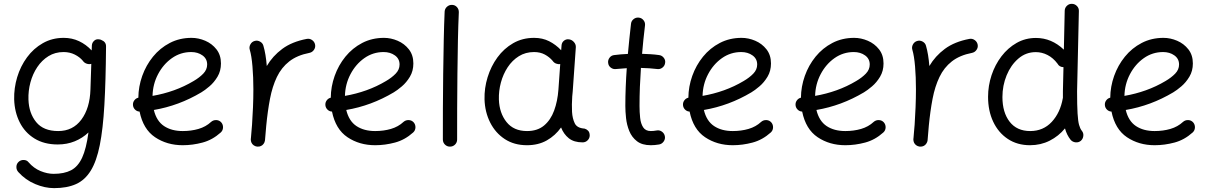

<svg xmlns="http://www.w3.org/2000/svg" viewBox="-20 -721 6257 992"><path d="M487.3 -518.1Q489.3 -518.1 491.2 -517.6Q492.2 -517.6 493.2 -517.6Q498.5 -517.1 503.4 -514.6Q527.8 -504.9 527.8 -482.4V-481.4Q527.8 -479 527.8 -476.6V-474.6Q526.4 -302.7 519.3 -178.7Q512.2 -54.7 495.6 28.6Q479 111.8 449 160.6Q418.9 209.5 372.6 230.2Q326.2 251 259.3 251Q211.9 251 161.9 230Q111.8 209 74.7 168Q64.5 156.7 64.7 141.4Q64.9 126 75.7 115.7Q86.9 105 102.8 105.5Q118.7 106 127.4 117.2Q154.3 148.4 189.5 162.8Q224.6 177.2 257.3 177.2Q311.5 177.2 347.2 158.7Q382.8 140.1 404.3 93.8Q425.8 47.4 437 -36.6Q406.2 -7.3 366.2 9Q326.2 25.4 278.3 25.4Q208 25.4 158.2 -5.4Q108.4 -36.1 81.8 -89.1Q55.2 -142.1 53.2 -207.5Q51.8 -265.6 68.8 -322.3Q85.9 -378.9 119.6 -424.8Q153.3 -470.7 201.4 -498Q249.5 -525.4 309.1 -525.4Q352.1 -525.4 388.4 -508.3Q424.8 -491.2 453.6 -460.4L454.6 -486.3Q455.6 -500.5 465.8 -509.8Q474.6 -518.6 487.3 -518.1ZM280.8 -43.9Q356.4 -43.9 400.4 -103Q444.3 -162.1 447.3 -258.3L451.7 -391.1Q439.9 -387.7 427.5 -392.1Q415 -396.5 408.2 -406.7Q392.6 -425.8 366.5 -439Q340.3 -452.1 308.6 -452.1Q264.6 -452.1 230.5 -430.9Q196.3 -409.7 172.6 -374.3Q148.9 -338.9 137.2 -295.2Q125.5 -251.5 127 -206.5Q129.4 -136.2 167 -90.1Q204.6 -43.9 280.8 -43.9Z M1120.6 -36.6Q1077.6 2 1026.4 15.6Q975.1 29.3 924.3 29.3Q842.8 29.3 781.2 -12Q719.7 -53.2 701.2 -144.5Q687.5 -145 677.7 -154.8Q668 -164.6 667 -178.2Q666 -191.9 674.1 -202.6Q682.1 -213.4 694.8 -216.3Q695.3 -273.4 714.8 -328.6Q734.4 -383.8 770.5 -428.2Q806.6 -472.7 857.2 -499Q907.7 -525.4 969.7 -525.4Q1005.4 -525.4 1040.3 -510.5Q1075.2 -495.6 1098.4 -466.1Q1121.6 -436.5 1121.6 -393.1Q1121.6 -354.5 1103.8 -324.7Q1085.9 -294.9 1062 -274.7Q1038.1 -254.4 1020 -243.7Q904.3 -174.8 774.9 -152.8Q788.6 -95.7 827.4 -69.8Q866.2 -43.9 924.3 -43.9Q967.8 -43.9 1005.6 -54.9Q1043.5 -65.9 1070.8 -91.3Q1082 -101.1 1097.4 -100.6Q1112.8 -100.1 1123 -88.9Q1132.8 -77.6 1132.3 -62.3Q1131.8 -46.9 1120.6 -36.6ZM967.8 -452.1Q913.1 -452.1 868.4 -420.7Q823.7 -389.2 796.6 -337.6Q769.5 -286.1 768.1 -225.6Q825.2 -235.4 878.9 -254.6Q932.6 -273.9 980 -302.2Q1010.3 -319.8 1030.3 -340.6Q1050.3 -361.3 1050.3 -387.7Q1050.3 -417.5 1026.1 -434.8Q1002 -452.1 967.8 -452.1Z M1308.6 36.6Q1303.7 36.1 1299.3 34.2Q1299.3 34.2 1299.3 34.2Q1298.3 33.7 1297.9 33.7Q1280.3 25.9 1276.4 7.3Q1276.4 6.8 1276.4 6.3Q1276.4 6.3 1276.4 5.4Q1275.4 1 1275.9 -3.9Q1275.9 -5.9 1276.4 -7.3Q1277.8 -24.9 1279.3 -42.2Q1280.8 -59.6 1282.2 -76.7Q1285.2 -119.1 1287.1 -166.3Q1289.1 -213.4 1289.1 -259.8Q1289.1 -322.3 1284.4 -377.7Q1279.8 -433.1 1270.5 -463.9Q1266.1 -478 1273.7 -491.7Q1281.2 -505.4 1295.4 -509.3Q1309.6 -513.7 1323.2 -506.3Q1336.9 -499 1340.8 -484.9Q1347.2 -463.4 1351.6 -436.8Q1356 -410.2 1358.4 -379.9Q1388.7 -431.6 1438.5 -468.5Q1488.3 -505.4 1564.9 -520Q1579.6 -522.9 1592.3 -514.2Q1605 -505.4 1607.9 -490.7Q1610.8 -476.1 1602.1 -463.4Q1593.3 -450.7 1578.6 -447.8Q1515.1 -435.5 1474.6 -403.8Q1434.1 -372.1 1410.6 -323.2Q1387.2 -274.4 1375 -210.7Q1362.8 -147 1355.5 -70.8Q1352.5 -31.2 1349.1 3.9Q1348.6 8.8 1346.7 13.2Q1346.7 13.2 1346.7 13.2Q1346.2 14.2 1346.2 14.6Q1338.4 32.2 1319.8 36.1Q1319.3 36.1 1318.8 36.1Q1318.4 36.1 1317.9 36.1Q1313.5 37.1 1308.6 36.6Z M2114.7 -36.6Q2071.8 2 2020.5 15.6Q1969.2 29.3 1918.5 29.3Q1836.9 29.3 1775.4 -12Q1713.9 -53.2 1695.3 -144.5Q1681.6 -145 1671.9 -154.8Q1662.1 -164.6 1661.1 -178.2Q1660.2 -191.9 1668.2 -202.6Q1676.3 -213.4 1689 -216.3Q1689.5 -273.4 1709 -328.6Q1728.5 -383.8 1764.6 -428.2Q1800.8 -472.7 1851.3 -499Q1901.9 -525.4 1963.9 -525.4Q1999.5 -525.4 2034.4 -510.5Q2069.3 -495.6 2092.5 -466.1Q2115.7 -436.5 2115.7 -393.1Q2115.7 -354.5 2097.9 -324.7Q2080.1 -294.9 2056.2 -274.7Q2032.2 -254.4 2014.2 -243.7Q1898.4 -174.8 1769 -152.8Q1782.7 -95.7 1821.5 -69.8Q1860.4 -43.9 1918.5 -43.9Q1961.9 -43.9 1999.8 -54.9Q2037.6 -65.9 2064.9 -91.3Q2076.2 -101.1 2091.6 -100.6Q2106.9 -100.1 2117.2 -88.9Q2127 -77.6 2126.5 -62.3Q2126 -46.9 2114.7 -36.6ZM1961.9 -452.1Q1907.2 -452.1 1862.5 -420.7Q1817.9 -389.2 1790.8 -337.6Q1763.7 -286.1 1762.2 -225.6Q1819.3 -235.4 1873 -254.6Q1926.8 -273.9 1974.1 -302.2Q2004.4 -319.8 2024.4 -340.6Q2044.4 -361.3 2044.4 -387.7Q2044.4 -417.5 2020.3 -434.8Q1996.1 -452.1 1961.9 -452.1Z M2315.9 -695.8Q2331.1 -695.3 2341.1 -684.1Q2351.1 -672.9 2350.6 -657.2Q2347.7 -595.2 2345.9 -512.5Q2344.2 -429.7 2343.3 -338.6Q2342.3 -247.6 2342 -159.9Q2341.8 -72.3 2341.8 0Q2341.8 15.1 2331.1 25.9Q2320.3 36.6 2304.7 36.6Q2289.6 36.6 2278.8 25.9Q2268.1 15.1 2268.1 0Q2268.1 -72.3 2268.3 -160.2Q2268.6 -248 2269.8 -339.4Q2271 -430.7 2272.7 -514.2Q2274.4 -597.7 2277.3 -661.1Q2278.3 -676.3 2289.6 -686.3Q2300.8 -696.3 2315.9 -695.8Z M2990.2 14.6Q2945.3 14.6 2918.7 -6.8Q2892.1 -28.3 2878.9 -62.5Q2849.1 -20.5 2805.2 4.4Q2761.2 29.3 2702.6 29.3Q2636.7 29.3 2588.1 -2.4Q2539.6 -34.2 2512.5 -88.1Q2485.4 -142.1 2483.4 -207.5Q2481.9 -265.6 2499.3 -322Q2516.6 -378.4 2550 -424.3Q2583.5 -470.2 2631.3 -497.8Q2679.2 -525.4 2739.3 -525.4Q2782.7 -525.4 2817.1 -508.1Q2851.6 -490.7 2879.4 -461.4L2881.3 -486.3Q2882.3 -501.5 2893.8 -510.7Q2905.3 -520 2920.4 -517.6Q2935.1 -515.6 2945.6 -503.4Q2956.1 -491.2 2955.1 -476.6L2939 -248.5Q2938 -235.4 2936.5 -222.2Q2935.1 -202.6 2934.8 -181.4Q2934.6 -160.2 2935.5 -143.1Q2937.5 -108.9 2949.5 -84Q2961.4 -59.1 3000 -56.6Q3009.8 -54.2 3018.1 -46.1Q3026.4 -38.1 3026.9 -22Q3026.9 -6.8 3016.1 3.9Q3005.4 14.6 2990.2 14.6ZM2703.1 -43.9Q2756.8 -43.9 2791 -72.5Q2825.2 -101.1 2843 -149.7Q2860.8 -198.2 2865.2 -258.3L2874.5 -390.1Q2863.8 -388.2 2852.8 -392.6Q2841.8 -397 2835.4 -406.7Q2818.8 -426.3 2794.9 -439.2Q2771 -452.1 2739.3 -452.1Q2695.3 -452.1 2660.9 -430.7Q2626.5 -409.2 2603 -373.5Q2579.6 -337.9 2567.9 -294.4Q2556.2 -251 2557.6 -206.5Q2560.1 -136.7 2597.2 -90.3Q2634.3 -43.9 2703.1 -43.9Z M3416.5 -396Q3414.6 -380.9 3402.6 -371.6Q3390.6 -362.3 3376 -364.3Q3335.9 -369.1 3291.5 -370.1Q3288.1 -321.3 3286.1 -272.2Q3284.2 -223.1 3284.2 -173.3Q3284.2 -142.1 3287.4 -112.3Q3290.5 -82.5 3303 -63.2Q3315.4 -43.9 3342.8 -43.9Q3356.4 -43.9 3372.6 -46.9Q3387.2 -49.8 3399.7 -41Q3412.1 -32.2 3415 -17.6Q3418 -2.9 3409.2 9.8Q3400.4 22.5 3385.7 25.4Q3374 27.3 3363.3 28.3Q3352.5 29.3 3342.8 29.3Q3297.4 29.3 3270.8 8.5Q3244.1 -12.2 3231.2 -44.2Q3218.3 -76.2 3214.6 -110.8Q3210.9 -145.5 3210.9 -173.3Q3210.9 -222.7 3212.9 -271.5Q3214.8 -320.3 3218.3 -368.7Q3189.9 -367.2 3162.6 -364.3Q3147.9 -362.3 3135.7 -371.6Q3123.5 -380.9 3122.1 -396Q3120.1 -410.6 3129.4 -422.9Q3138.7 -435.1 3153.8 -436.5Q3187.5 -440.9 3224.1 -442.4Q3227.5 -481.4 3231.7 -520.5Q3235.8 -559.6 3240.2 -598.1Q3241.7 -612.8 3253.7 -622.3Q3265.6 -631.8 3280.8 -629.9Q3295.4 -628.4 3304.9 -616.5Q3314.5 -604.5 3312.5 -589.4Q3308.1 -552.7 3304.2 -516.1Q3300.3 -479.5 3297.4 -442.9Q3319.8 -442.4 3341.8 -440.9Q3363.8 -439.5 3385.3 -436.5Q3399.9 -434.6 3409.4 -422.6Q3418.9 -410.6 3416.5 -396Z M3962.4 -36.6Q3919.4 2 3868.2 15.6Q3816.9 29.3 3766.1 29.3Q3684.6 29.3 3623 -12Q3561.5 -53.2 3543 -144.5Q3529.3 -145 3519.5 -154.8Q3509.8 -164.6 3508.8 -178.2Q3507.8 -191.9 3515.9 -202.6Q3523.9 -213.4 3536.6 -216.3Q3537.1 -273.4 3556.6 -328.6Q3576.2 -383.8 3612.3 -428.2Q3648.4 -472.7 3699 -499Q3749.5 -525.4 3811.5 -525.4Q3847.2 -525.4 3882.1 -510.5Q3917 -495.6 3940.2 -466.1Q3963.4 -436.5 3963.4 -393.1Q3963.4 -354.5 3945.6 -324.7Q3927.7 -294.9 3903.8 -274.7Q3879.9 -254.4 3861.8 -243.7Q3746.1 -174.8 3616.7 -152.8Q3630.4 -95.7 3669.2 -69.8Q3708 -43.9 3766.1 -43.9Q3809.6 -43.9 3847.4 -54.9Q3885.3 -65.9 3912.6 -91.3Q3923.8 -101.1 3939.2 -100.6Q3954.6 -100.1 3964.8 -88.9Q3974.6 -77.6 3974.1 -62.3Q3973.6 -46.9 3962.4 -36.6ZM3809.6 -452.1Q3754.9 -452.1 3710.2 -420.7Q3665.5 -389.2 3638.4 -337.6Q3611.3 -286.1 3609.9 -225.6Q3667 -235.4 3720.7 -254.6Q3774.4 -273.9 3821.8 -302.2Q3852.1 -319.8 3872.1 -340.6Q3892.1 -361.3 3892.1 -387.7Q3892.1 -417.5 3867.9 -434.8Q3843.8 -452.1 3809.6 -452.1Z M4543.9 -36.6Q4501 2 4449.7 15.6Q4398.4 29.3 4347.7 29.3Q4266.1 29.3 4204.6 -12Q4143.1 -53.2 4124.5 -144.5Q4110.8 -145 4101.1 -154.8Q4091.3 -164.6 4090.3 -178.2Q4089.4 -191.9 4097.4 -202.6Q4105.5 -213.4 4118.2 -216.3Q4118.7 -273.4 4138.2 -328.6Q4157.7 -383.8 4193.8 -428.2Q4230 -472.7 4280.5 -499Q4331.1 -525.4 4393.1 -525.4Q4428.7 -525.4 4463.6 -510.5Q4498.5 -495.6 4521.7 -466.1Q4544.9 -436.5 4544.9 -393.1Q4544.9 -354.5 4527.1 -324.7Q4509.3 -294.9 4485.4 -274.7Q4461.4 -254.4 4443.4 -243.7Q4327.6 -174.8 4198.2 -152.8Q4211.9 -95.7 4250.7 -69.8Q4289.6 -43.9 4347.7 -43.9Q4391.1 -43.9 4429 -54.9Q4466.8 -65.9 4494.1 -91.3Q4505.4 -101.1 4520.8 -100.6Q4536.1 -100.1 4546.4 -88.9Q4556.2 -77.6 4555.7 -62.3Q4555.2 -46.9 4543.9 -36.6ZM4391.1 -452.1Q4336.4 -452.1 4291.7 -420.7Q4247.1 -389.2 4220 -337.6Q4192.9 -286.1 4191.4 -225.6Q4248.5 -235.4 4302.2 -254.6Q4356 -273.9 4403.3 -302.2Q4433.6 -319.8 4453.6 -340.6Q4473.6 -361.3 4473.6 -387.7Q4473.6 -417.5 4449.5 -434.8Q4425.3 -452.1 4391.1 -452.1Z M4731.9 36.6Q4727.1 36.1 4722.7 34.2Q4722.7 34.2 4722.7 34.2Q4721.7 33.7 4721.2 33.7Q4703.6 25.9 4699.7 7.3Q4699.7 6.8 4699.7 6.3Q4699.7 6.3 4699.7 5.4Q4698.7 1 4699.2 -3.9Q4699.2 -5.9 4699.7 -7.3Q4701.2 -24.9 4702.6 -42.2Q4704.1 -59.6 4705.6 -76.7Q4708.5 -119.1 4710.4 -166.3Q4712.4 -213.4 4712.4 -259.8Q4712.4 -322.3 4707.8 -377.7Q4703.1 -433.1 4693.8 -463.9Q4689.5 -478 4697 -491.7Q4704.6 -505.4 4718.8 -509.3Q4732.9 -513.7 4746.6 -506.3Q4760.3 -499 4764.2 -484.9Q4770.5 -463.4 4774.9 -436.8Q4779.3 -410.2 4781.7 -379.9Q4812 -431.6 4861.8 -468.5Q4911.6 -505.4 4988.3 -520Q5002.9 -522.9 5015.6 -514.2Q5028.3 -505.4 5031.2 -490.7Q5034.2 -476.1 5025.4 -463.4Q5016.6 -450.7 5002 -447.8Q4938.5 -435.5 4897.9 -403.8Q4857.4 -372.1 4834 -323.2Q4810.5 -274.4 4798.3 -210.7Q4786.1 -147 4778.8 -70.8Q4775.9 -31.2 4772.5 3.9Q4772 8.8 4770 13.2Q4770 13.2 4770 13.2Q4769.5 14.2 4769.5 14.6Q4761.7 32.2 4743.2 36.1Q4742.7 36.1 4742.2 36.1Q4741.7 36.1 4741.2 36.1Q4736.8 37.1 4731.9 36.6Z M5332.5 -524.9Q5413.1 -524.9 5476.6 -464.4L5481 -665.5Q5481.4 -680.7 5492.4 -691.2Q5503.4 -701.7 5518.6 -701.2Q5533.7 -700.7 5544.2 -689.9Q5554.7 -679.2 5554.2 -664.1L5544.9 -249Q5544.9 -175.3 5547.4 -135Q5549.8 -94.7 5555.2 -75.7Q5560.5 -56.6 5569.3 -45.4Q5579.1 -33.7 5577.1 -18.3Q5575.2 -2.9 5564 6.8Q5552.2 16.1 5536.9 14.4Q5521.5 12.7 5511.7 1.5Q5491.7 -23.4 5482.4 -57.6Q5449.7 -17.6 5403.3 5.9Q5356.9 29.3 5301.8 29.3Q5235.8 29.3 5187 -3.2Q5138.2 -35.6 5111.6 -92Q5085 -148.4 5085 -220.7Q5085 -277.8 5103 -332.3Q5121.1 -386.7 5154.3 -430.2Q5187.5 -473.6 5232.7 -499.3Q5277.8 -524.9 5332.5 -524.9ZM5159.2 -219.7Q5159.2 -140.1 5196.5 -92Q5233.9 -43.9 5302.7 -43.9Q5370.1 -43.9 5414.1 -91.3Q5458 -138.7 5471.2 -213.4Q5471.2 -214.8 5471.7 -215.8Q5471.7 -224.1 5471.7 -232.7Q5471.7 -241.2 5471.7 -250L5474.6 -374Q5453.1 -374.5 5443.8 -392.1Q5421.4 -421.9 5392.3 -436.8Q5363.3 -451.7 5331.5 -451.7Q5280.3 -451.7 5241.5 -418.2Q5202.6 -384.8 5180.9 -331.8Q5159.2 -278.8 5159.2 -219.7Z M6142.1 -36.6Q6099.1 2 6047.9 15.6Q5996.6 29.3 5945.8 29.3Q5864.3 29.3 5802.7 -12Q5741.2 -53.2 5722.7 -144.5Q5709 -145 5699.2 -154.8Q5689.5 -164.6 5688.5 -178.2Q5687.5 -191.9 5695.6 -202.6Q5703.6 -213.4 5716.3 -216.3Q5716.8 -273.4 5736.3 -328.6Q5755.9 -383.8 5792 -428.2Q5828.1 -472.7 5878.7 -499Q5929.2 -525.4 5991.2 -525.4Q6026.9 -525.4 6061.8 -510.5Q6096.7 -495.6 6119.9 -466.1Q6143.1 -436.5 6143.1 -393.1Q6143.1 -354.5 6125.2 -324.7Q6107.4 -294.9 6083.5 -274.7Q6059.6 -254.4 6041.5 -243.7Q5925.8 -174.8 5796.4 -152.8Q5810.1 -95.7 5848.9 -69.8Q5887.7 -43.9 5945.8 -43.9Q5989.3 -43.9 6027.1 -54.9Q6064.9 -65.9 6092.3 -91.3Q6103.5 -101.1 6118.9 -100.6Q6134.3 -100.1 6144.5 -88.9Q6154.3 -77.6 6153.8 -62.3Q6153.3 -46.9 6142.1 -36.6ZM5989.3 -452.1Q5934.6 -452.1 5889.9 -420.7Q5845.2 -389.2 5818.1 -337.6Q5791 -286.1 5789.6 -225.6Q5846.7 -235.4 5900.4 -254.6Q5954.1 -273.9 6001.5 -302.2Q6031.7 -319.8 6051.8 -340.6Q6071.8 -361.3 6071.8 -387.7Q6071.8 -417.5 6047.6 -434.8Q6023.4 -452.1 5989.3 -452.1Z"/></svg>

Font: Mikhak-DS1-FD Regular
Style: Regular
Weight: 400
Designer: Amin Abedi
Version: Version 3.2